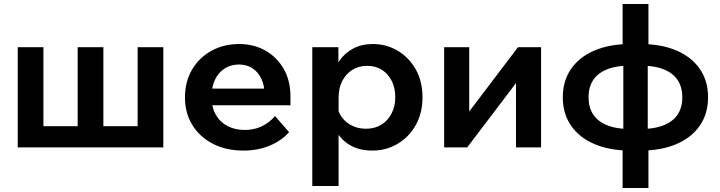

<svg xmlns="http://www.w3.org/2000/svg" viewBox="-20 -740 3615 964"><path d="M69 0V-503H198V-22.2L146.9 -106.3H424.1L370 -22.2V-503H499V-22.2L465.6 -106.3H745.9L671 -22.2V-503H800V0Z M1361.1 -157.1 1431.4 -76.3Q1393 -33.1 1333.5 -8.5Q1273.9 16 1202.3 16Q1115.1 16 1049 -18Q982.9 -52 945.8 -112.2Q908.7 -172.4 908.7 -250.9Q908.7 -329.9 944.3 -390.5Q979.9 -451 1041.7 -485Q1103.4 -519 1180.3 -519Q1255.3 -519 1313.6 -485.5Q1371.8 -452 1405 -393.1Q1438.3 -334.2 1438.3 -256.3V-250.3H1308.5V-263.7Q1308.5 -310.1 1292.4 -344.1Q1276.4 -378.1 1247.6 -397.1Q1218.9 -416.1 1179.7 -416.1Q1139.1 -416.1 1108.2 -396.3Q1077.2 -376.5 1059.7 -340.5Q1042.2 -304.4 1042.2 -253.7Q1042.2 -201.2 1063.6 -163.8Q1084.9 -126.5 1122.6 -107Q1160.3 -87.5 1209.4 -87.5Q1299.3 -87.5 1361.1 -157.1ZM1438.3 -211.5H994.5V-295H1421.7L1438.3 -255.7Z M1680 194H1548V-503H1679V-346.7H1650.6Q1657.8 -396.3 1684.3 -435.1Q1710.9 -473.9 1753.6 -496.5Q1796.4 -519 1851.2 -519Q1920.8 -519 1977.7 -484.8Q2034.6 -450.6 2067.9 -390.7Q2101.3 -330.8 2101.3 -251.5Q2101.3 -172.4 2067.5 -112.2Q2033.8 -52 1976.6 -18Q1919.4 16 1849.1 16Q1783.3 16 1736.5 -11.8Q1689.6 -39.6 1665.7 -87.1Q1641.7 -134.6 1644.4 -192.4L1673.1 -209.9Q1677.7 -175.8 1697.9 -149.3Q1718.1 -122.7 1749.4 -108.2Q1780.7 -93.6 1817.3 -93.6Q1861.9 -93.6 1894.7 -113.9Q1927.4 -134.2 1946 -170.1Q1964.6 -206.1 1964.6 -251.5Q1964.6 -297.5 1947 -333.2Q1929.4 -368.8 1898 -389.1Q1866.5 -409.4 1823.3 -409.4Q1781.5 -409.4 1749.3 -389.4Q1717 -369.5 1698.5 -333.6Q1680 -297.7 1680 -248.1Z M2210 0V-503H2335.9V-168L2328.5 -170.4L2580.7 -503H2696.6V0H2570.7V-335L2578.1 -332.6L2325.9 0Z M3144.9 16Q3041.1 16 2964.7 -16.6Q2888.3 -49.2 2847 -109.4Q2805.7 -169.7 2805.7 -251.5Q2805.7 -333.7 2847 -393.7Q2888.3 -453.8 2964.7 -486.4Q3041.1 -519 3144.9 -519H3195.9Q3300.1 -519 3376.3 -486.4Q3452.5 -453.8 3493.8 -393.7Q3535.1 -333.7 3535.1 -251.5Q3535.1 -169.7 3493.8 -109.4Q3452.5 -49.2 3376.3 -16.6Q3300.1 16 3195.9 16ZM3144.9 -92.3H3195.9Q3298.5 -92.3 3352.2 -133.1Q3405.8 -173.9 3405.8 -251.5Q3405.8 -329.3 3352 -370Q3298.1 -410.6 3195.9 -410.6H3144.9Q3042.3 -410.6 2988.6 -370.2Q2935 -329.7 2935 -251.5Q2935 -173.9 2988.6 -133.1Q3042.3 -92.3 3144.9 -92.3ZM3106.1 204V-36.7L3109.6 -52.5V-440.6L3106.1 -458.1V-720H3235.7V-458.1L3232.2 -440.6V-52.5L3235.7 -36.7V204Z"/></svg>

Font: Wix Madefor Display
Style: Regular
Weight: 400
Designer: Dalton Maag Ltd
Foundry: Dalton Maag Ltd
Version: Version 3.100